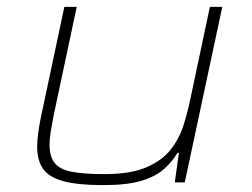

<svg xmlns="http://www.w3.org/2000/svg" viewBox="-20 -530 732 558"><path d="M280 8Q206 8 164 -3.5Q122 -15 105 -39.5Q88 -64 88 -104Q88 -121 91 -143.5Q94 -166 99 -190L167 -510H203L136 -195Q131 -169 127.5 -148Q124 -127 124 -110Q124 -74 139.5 -55.5Q155 -37 190 -30.5Q225 -24 283 -24Q360 -24 406 -44Q452 -64 477 -96.5Q502 -129 514 -168Q526 -207 534 -246L590 -510H626L517 0H488L500 -86H496Q481 -61 457.5 -39.5Q434 -18 392.5 -5Q351 8 280 8Z"/></svg>

Font: Saira Expanded Thin
Style: Italic
Weight: 250
Width: 7
Italic angle: -12°
Designer: Hector Gatti with collaboration of the Omnibus-Type team
Foundry: Omnibus-Type
Version: Version 1.101